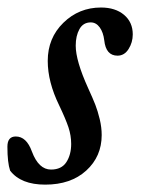

<svg xmlns="http://www.w3.org/2000/svg" viewBox="-37 -485 380 516"><path d="M84.5 11.2Q19 11.2 -9.8 -26.4Q-17.1 -47.9 -17.1 -90.8Q-17.1 -118.2 5.4 -118.2Q34.2 -118.2 48.8 -77.6Q66.9 -29.3 100.1 -29.3Q128.4 -29.3 141.4 -49.3Q154.3 -69.3 154.3 -98.1Q154.3 -120.6 147 -142.8Q139.6 -165 122.1 -201.7Q91.3 -264.6 91.3 -321.3Q91.3 -382.8 133.3 -423.8Q175.3 -464.8 234.4 -464.8Q272.9 -464.8 296.4 -445.1Q319.8 -425.3 319.8 -392.6Q319.8 -371.1 308.6 -353.3Q297.4 -335.4 278.8 -335.4Q247.6 -335.4 243.2 -376.5Q240.7 -397.9 231 -411.4Q221.2 -424.8 207 -424.8Q186.5 -424.8 176.5 -406.7Q166.5 -388.7 166.5 -362.3Q166.5 -321.8 199.7 -248.5Q212.9 -219.7 219.2 -203.4Q225.6 -187 231 -164.8Q236.3 -142.6 236.3 -122.1Q236.3 -64.5 194.8 -26.6Q153.3 11.2 84.5 11.2Z"/></svg>

Font: Elstob 6pt Medium
Style: Italic
Weight: 500
Italic angle: -20°
Designer: Peter S. Baker
Version: Version 1.015